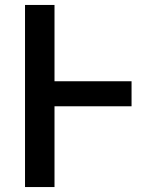

<svg xmlns="http://www.w3.org/2000/svg" viewBox="-20 -755 640 775"><path d="M81 0V-735H200V-427H511V-326H200V0Z"/></svg>

Font: Iosevka Aile
Style: Bold
Weight: 700
Designer: Belleve Invis
Foundry: Belleve Invis
Version: Version 28.0.1; ttfautohint (v1.8.4)